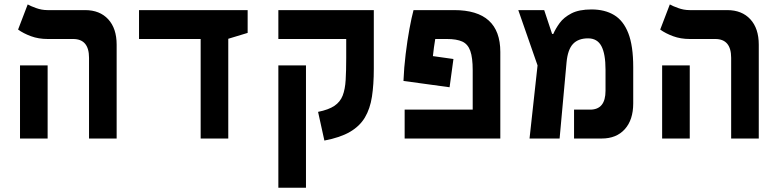

<svg xmlns="http://www.w3.org/2000/svg" viewBox="-20 -632 3556 876"><path d="M386.2 0V-368.2Q386.2 -454.1 313.5 -454.1H197.3Q155.8 -454.1 121.3 -466.8Q86.9 -479.5 62.5 -497.1L106.4 -611.8Q117.7 -605 143.8 -595.5Q169.9 -585.9 196.8 -585.9H368.2Q435.1 -585.9 473.6 -544.2Q512.2 -502.4 512.2 -428.2V0ZM71.3 0V-333.5H197.3V0Z M895.5 0V-454.1H614.3V-585.9H1109.9V-481.9L1021.5 -455.1V0Z M1685.5 -585.9V-318.4Q1685.5 -246.1 1677 -190.9Q1668.5 -135.7 1644.8 -95.9Q1621.1 -56.2 1576.7 -30.3Q1532.2 -4.4 1460 9.3L1431.2 -121.6Q1479.5 -131.3 1505.9 -149.2Q1532.2 -167 1543.5 -196Q1554.7 -225.1 1557.1 -267.3Q1559.6 -309.6 1559.6 -367.2V-454.1H1250V-585.9ZM1376 224.6H1250V-333.5H1376Z M2048.8 -362.8 2031.2 -233.9 1820.8 -262.7Q1823.2 -322.8 1830.8 -385Q1838.4 -447.3 1848.1 -500.2Q1857.9 -553.2 1866.7 -585.9H2052.2Q2262.7 -585.9 2262.7 -395V0H1826.2V-131.8H2136.7V-311.5Q2136.7 -369.1 2125.7 -399.9Q2114.7 -430.7 2089.1 -442.4Q2063.5 -454.1 2018.6 -454.1H1965.8Q1959.5 -417.5 1955.1 -376Z M2396 0 2432.6 -333.5 2344.7 -585.9H2462.9L2499 -477.1H2504.4Q2514.6 -501 2533.4 -526.9Q2552.2 -552.7 2586.9 -570.8Q2621.6 -588.9 2678.7 -588.9Q2739.3 -588.9 2781.7 -563.5Q2824.2 -538.1 2846.7 -480.5Q2869.1 -422.9 2869.1 -325.7V-160.6Q2869.1 -85.4 2830.8 -42.7Q2792.5 0 2725.1 0H2599.1V-131.8H2672.4Q2742.7 -131.8 2742.7 -217.8V-313.5Q2742.7 -386.2 2723.9 -421.6Q2705.1 -457 2663.1 -457Q2618.2 -457 2594.2 -431.4Q2570.3 -405.8 2564.9 -347.7L2533.2 0Z M3315.9 0V-368.2Q3315.9 -454.1 3243.2 -454.1H3127Q3085.4 -454.1 3051 -466.8Q3016.6 -479.5 2992.2 -497.1L3036.1 -611.8Q3047.4 -605 3073.5 -595.5Q3099.6 -585.9 3126.5 -585.9H3297.9Q3364.7 -585.9 3403.3 -544.2Q3441.9 -502.4 3441.9 -428.2V0ZM3001 0V-333.5H3127V0Z"/></svg>

Font: Cascadia Mono
Style: Bold
Weight: 700
Monospace: yes
Designer: Aaron Bell
Foundry: Saja Typeworks
Version: Version 2404.023; ttfautohint (v1.8.4)